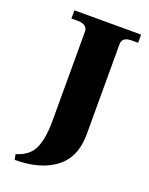

<svg xmlns="http://www.w3.org/2000/svg" viewBox="-151 -779 756 971"><g transform="rotate(20 227.0 -293.0)"><path d="M46 85Q117 64 140.5 10Q164 -44 164 -135V-617Q164 -656 109 -656H77V-700H436V-656H404Q376 -656 363 -646.5Q350 -637 350 -617V-132Q350 -8 269.5 53Q189 114 52 114Z"/></g></svg>

Font: Taviraj
Style: Bold
Weight: 700
Designer: Katatrad Team
Foundry: CadsonDemak
Version: Version 1.001